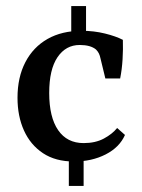

<svg xmlns="http://www.w3.org/2000/svg" viewBox="-20 -540 470 636"><path d="M257 -26V76H208V-26ZM216 -520H265V-412H216ZM38 -216Q38 -284 64 -334Q90 -384 137.5 -411Q185 -438 251 -438Q291 -438 327.5 -429Q364 -420 387 -408Q388 -377 386 -343.5Q384 -310 378 -280H329L313 -346Q311 -356 307.5 -363Q304 -370 298 -376Q280 -391 244 -391Q198 -391 170.5 -350.5Q143 -310 143 -232Q143 -152 172.5 -109Q202 -66 257 -66Q296 -66 324 -81Q352 -96 368 -116L394 -93Q376 -52 330 -28.5Q284 -5 225 -5Q164 -5 122.5 -32.5Q81 -60 59.5 -107.5Q38 -155 38 -216Z"/></svg>

Font: Yrsa Medium
Style: Regular
Weight: 500
Designer: Anna Giedrys (Yrsa+Rasa design), David Brezina (Yrsa art-direction, Rasa art-direction, design)
Foundry: Rosetta Type Foundry
Version: Version 2.004